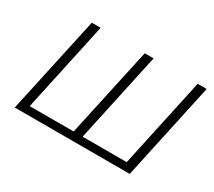

<svg xmlns="http://www.w3.org/2000/svg" viewBox="-124 -893 1256 1128"><g transform="rotate(30 503.5 -329.0)"><path d="M991 -658 849 0H69L212 -658H272L141 -51H439L571 -658H631L500 -51H799L930 -658Z"/></g></svg>

Font: Ysabeau Infant Semilight
Style: Italic
Weight: 300
Italic angle: -12°
Designer: Christian Thalmann (Catharsis Fonts)
Version: Version 0.003